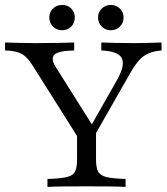

<svg xmlns="http://www.w3.org/2000/svg" viewBox="-32 -739 659 759"><path d="M298.4 -160.5 96 -481.5Q75 -515.3 52 -527Q29 -538.7 -12.1 -539.5V-571Q15.3 -570.2 45.6 -569.4Q75.8 -568.5 106.5 -568.5Q158.9 -568.5 196.8 -569.4Q234.7 -570.2 261.3 -571V-539.5Q200.8 -538.7 183.9 -523.4Q166.9 -508.1 188.7 -473.4L341.1 -231.5L316.9 -222.6L428.2 -418.5Q463.7 -479.8 449.6 -508.5Q435.5 -537.1 368.5 -539.5V-571Q386.3 -570.2 422.2 -569.4Q458.1 -568.5 506.5 -568.5Q529.8 -568.5 552 -569.4Q574.2 -570.2 606.5 -571V-539.5Q577.4 -537.1 556.9 -528.6Q536.3 -520.2 520.6 -503.6Q504.8 -487.1 487.9 -458.9L317.7 -160.5ZM155.6 0V-31.5Q207.3 -33.1 232.3 -39.1Q257.3 -45.2 264.9 -61.3Q272.6 -77.4 272.6 -108.9V-250.8L317.7 -191.9L347.6 -239.5V-108.9Q347.6 -77.4 355.6 -61.3Q363.7 -45.2 388.7 -39.1Q413.7 -33.1 464.5 -31.5V0Q439.5 -1.6 399.2 -2Q358.9 -2.4 311.3 -2.4Q260.5 -2.4 220.2 -2Q179.8 -1.6 155.6 0ZM405.6 -619.4Q384.7 -619.4 370.2 -633.9Q355.6 -648.4 355.6 -670.2Q355.6 -691.1 370.2 -705.2Q384.7 -719.4 405.6 -719.4Q427.4 -719.4 441.9 -705.2Q456.5 -691.1 456.5 -670.2Q456.5 -648.4 441.9 -633.9Q427.4 -619.4 405.6 -619.4ZM213.7 -619.4Q191.9 -619.4 177.4 -633.9Q162.9 -648.4 162.9 -670.2Q162.9 -691.1 177.4 -705.2Q191.9 -719.4 213.7 -719.4Q235.5 -719.4 249.6 -705.2Q263.7 -691.1 263.7 -670.2Q263.7 -648.4 249.6 -633.9Q235.5 -619.4 213.7 -619.4Z"/></svg>

Font: Playfair 12pt Light
Style: Regular
Weight: 300
Designer: Claus Eggers Sørensen
Foundry: Claus Eggers Sørensen
Version: Version 2.000;gftools[0.9.28]